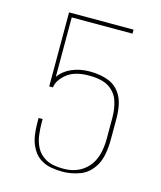

<svg xmlns="http://www.w3.org/2000/svg" viewBox="-95 -661 619 739"><g transform="rotate(15 215.0 -291.5)"><path d="M222 8Q201 8 177 4Q153 0 131 -15Q109 -30 95 -62Q81 -94 81 -151V-168H97V-154Q97 -132 100 -106Q103 -80 115 -56.5Q127 -33 152.5 -18.5Q178 -4 223 -4Q283 -4 319 -43Q355 -82 355 -160V-242Q355 -280 344.5 -310Q334 -340 306.5 -358Q279 -376 226 -376Q168 -376 137 -349.5Q106 -323 104 -296H89V-591H346V-575H104V-338Q122 -364 154 -378Q186 -392 226 -392Q269 -392 301.5 -379Q334 -366 352.5 -333.5Q371 -301 371 -241V-163Q371 -91 349 -54.5Q327 -18 292.5 -5Q258 8 222 8Z"/></g></svg>

Font: Alumni Sans Pinstripe
Style: Regular
Weight: 400
Designer: Robert E. Leuschke
Foundry: Robert E. Leuschke
Version: Version 1.010; ttfautohint (v1.8.4.7-5d5b)